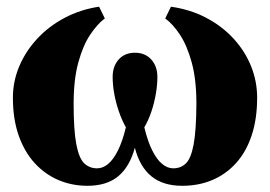

<svg xmlns="http://www.w3.org/2000/svg" viewBox="-20 -558 827 588"><path d="M248 11Q200.5 11 159.2 -6.5Q118 -24 86.5 -58.2Q55 -92.5 37.2 -143Q19.5 -193.5 19.5 -259Q19.5 -309 39.2 -355.5Q59 -402 94.5 -440Q130 -478 178.2 -503.5Q226.5 -529 283.5 -537.5L301 -501.5Q278 -484.5 256 -451.5Q234 -418.5 219.8 -366.5Q205.5 -314.5 205.5 -240Q205.5 -158.5 213.8 -115.8Q222 -73 238 -57.8Q254 -42.5 277.5 -42.5Q295 -42.5 311 -55.8Q327 -69 341 -96.8Q355 -124.5 365.5 -168Q353 -190.5 344 -216.8Q335 -243 330 -270.2Q325 -297.5 325 -322.5Q325 -355 343.5 -375.8Q362 -396.5 393.5 -396.5Q424.5 -396.5 443.2 -375.8Q462 -355 462 -322.5Q462 -297.5 457.2 -270.2Q452.5 -243 443.8 -216.8Q435 -190.5 422 -168Q432.5 -124.5 446.5 -96.8Q460.5 -69 476.8 -55.8Q493 -42.5 510.5 -42.5Q534 -42.5 549.5 -57.8Q565 -73 573 -115.8Q581 -158.5 581.5 -240Q581.5 -314.5 567.2 -366.5Q553 -418.5 531.2 -451.5Q509.5 -484.5 486 -501.5L503.5 -537.5Q563 -529 611.5 -503.5Q660 -478 695 -440Q730 -402 748.8 -355.5Q767.5 -309 767.5 -259Q767.5 -194.5 751 -144.2Q734.5 -94 703.8 -59.5Q673 -25 631 -7Q589 11 538 11Q479.5 11 443.8 -18Q408 -47 393 -105.5Q377 -47 341.8 -18Q306.5 11 248 11Z"/></svg>

Font: Merriweather 96pt Black
Style: Regular
Weight: 900
Version: Version 2.100